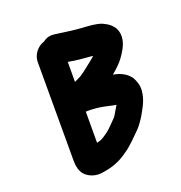

<svg xmlns="http://www.w3.org/2000/svg" viewBox="-194 -898 1057 1121"><g transform="rotate(-30 334.5 -337.5)"><path d="M297 -454 319 -576H321C330 -573 340 -569 351 -565L383 -555C403 -549 430 -543 450 -537L465 -533L456 -527L431 -513C402 -498 371 -479 339 -466C325 -461 312 -459 297 -454ZM265 -272 279 -270C290 -268 306 -265 316 -262L335 -257C373 -246 405 -229 440 -217C426 -200 412 -184 397 -167L388 -159C383 -155 376 -150 366 -143C345 -128 320 -109 295 -99C281 -93 262 -83 245 -83C241 -82 236 -82 231 -82ZM167 -665 60 -59C54 -23 56 4 68 27C86 60 128 88 184 85H198C252 85 301 71 341 51C387 32 432 -4 473 -31C492 -45 518 -71 535 -91C565 -128 596 -162 610 -217C618 -247 612 -276 605 -299C590 -337 554 -365 510 -380C526 -389 544 -401 558 -410C587 -430 610 -453 632 -480C665 -520 681 -572 657 -616C644 -640 627 -653 606 -668C575 -687 531 -697 489 -707C435 -720 386 -738 334 -754C308 -762 286 -763 257 -748C216 -744 175 -708 167 -665Z"/></g></svg>

Font: Blanket
Style: BlkObl
Weight: 900
Foundry: Cannot Into Space Fonts
Version: Version 0.9